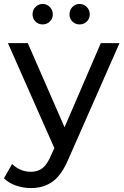

<svg xmlns="http://www.w3.org/2000/svg" viewBox="-36 -747 627 967"><path d="M-16.1 150.9 24.9 79.1Q65.9 118.2 119.6 118.2Q154.8 118.2 178.2 99.6Q201.7 81.1 220.7 36.1L237.8 -1L3.9 -529.8H104L289.1 -106L471.7 -529.8H565.9L309.1 53.2Q274.9 134.3 229.5 167.2Q184.1 200.2 119.6 200.2Q80.6 200.2 44.2 187.5Q7.8 174.8 -16.1 150.9ZM127.9 -674.8Q127.9 -696.8 142.8 -711.9Q157.7 -727.1 178.7 -727.1Q199.7 -727.1 214.8 -711.9Q230 -696.8 230 -674.8Q230 -652.8 214.8 -638.4Q199.7 -624 178.7 -624Q157.7 -624 142.8 -638.4Q127.9 -652.8 127.9 -674.8ZM314 -674.8Q314 -696.8 328.9 -711.9Q343.8 -727.1 364.7 -727.1Q385.7 -727.1 400.9 -711.9Q416 -696.8 416 -674.8Q416 -652.8 400.9 -638.4Q385.7 -624 364.7 -624Q343.8 -624 328.9 -638.4Q314 -652.8 314 -674.8Z"/></svg>

Font: Montserrat Medium
Style: Regular
Weight: 500
Designer: Julieta Ulanovsky
Foundry: Julieta Ulanovsky
Version: Version 7.200